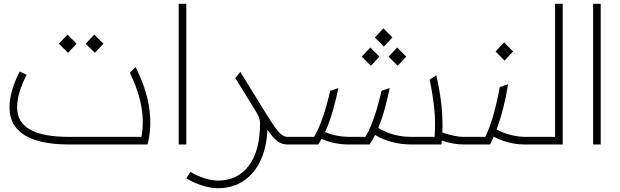

<svg xmlns="http://www.w3.org/2000/svg" viewBox="-20 -760 3260 1010"><path d="M342 0Q189 0 109.5 -49Q30 -98 30 -194Q30 -281 84 -384L120 -366Q70 -270 70 -194Q70 -40 342 -40H724Q753 -194 663 -377L693 -407Q749 -298 764.5 -194Q780 -90 756 0ZM338 -482 290 -530 335 -578 383 -530ZM479 -482 431 -530 476 -578 524 -530Z M920 -740H960V0H920Z M1128 230Q1089 230 1044 216Q999 202 960 178L982 144Q1016 165 1055 177.5Q1094 190 1128 190Q1229 190 1288.5 112Q1348 34 1348 -113Q1348 -128 1341.5 -144Q1335 -160 1324 -177L1218 -349L1244 -382L1376 -168Q1407 -118 1427 -90Q1447 -62 1462 -51Q1477 -40 1493 -40H1497V0H1492Q1461 0 1437.5 -19Q1414 -38 1387 -77Q1379 70 1308.5 150Q1238 230 1128 230Z M1497 0V-40H1632Q1652 -73 1668 -115.5Q1684 -158 1696.5 -202Q1709 -246 1717 -282L1760 -297Q1750 -247 1732.5 -183.5Q1715 -120 1690 -65Q1750 -40 1822 -40H1902Q1922 -73 1938 -115.5Q1954 -158 1966.5 -202Q1979 -246 1987 -282L2030 -297Q2021 -252 2006 -195.5Q1991 -139 1970 -87Q2046 -40 2145 -40H2266Q2272 -117 2264 -192.5Q2256 -268 2240 -341L2275 -364Q2294 -283 2302 -207.5Q2310 -132 2307 -63Q2336 -53 2365 -46.5Q2394 -40 2416 -40H2417V0H2416Q2393 0 2364 -5Q2335 -10 2304 -21Q2303 -10 2302 0H2145Q2038 0 1953 -50Q1939 -21 1924 0H1814Q1776 0 1740.5 -7.5Q1705 -15 1672 -29Q1663 -13 1654 0ZM1999 -515 1952 -563 1997 -611 2044 -563ZM1931 -414 1883 -462 1928 -510 1976 -462ZM2072 -414 2024 -462 2069 -510 2117 -462Z M2417 0V-40H2533Q2561 -100 2579 -167Q2597 -234 2609 -302L2653 -317Q2631 -182 2592 -79Q2629 -59 2669.5 -49.5Q2710 -40 2742 -40H2743V0H2742Q2655 0 2577 -41Q2568 -20 2558 0ZM2634 -441 2587 -489 2632 -537 2679 -489Z M2743 0V-40H2900V-740H2940V0Z M3100 -740H3140V0H3100Z"/></svg>

Font: Readex Pro Light
Style: Regular
Weight: 300
Designer: Bonnie Shaver-Troup, Thomas Jockin
Foundry: Lexend
Version: Version 1.200; ttfautohint (v1.8.3)